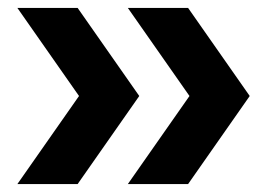

<svg xmlns="http://www.w3.org/2000/svg" viewBox="-20 -489 665 478"><path d="M23.3 -30.8 176.7 -250 23.3 -469.2H173.3L326.7 -250L173.3 -30.8ZM298.3 -30.8 451.7 -250 298.3 -469.2H448.3L601.7 -250L448.3 -30.8Z"/></svg>

Font: Funnel Sans Light
Style: Bold
Weight: 700
Version: Version 1.000